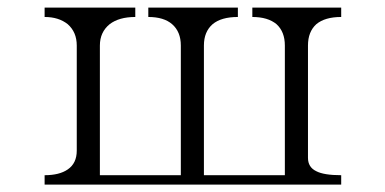

<svg xmlns="http://www.w3.org/2000/svg" viewBox="-20 -498 1040 519"><path d="M100.6 -24.4V1H902.3V-24.4Q855.5 -24.4 835 -35.2Q812.5 -45.9 812.5 -71.3V-375Q812.5 -412.1 835 -432.6Q858.4 -452.1 902.3 -452.1V-477.5H662.1V-452.1Q704.1 -452.1 727.5 -432.6Q750 -412.1 750 -375V-24.4H531.2V-375Q531.2 -412.1 554.7 -432.6Q578.1 -452.1 623 -452.1V-477.5H380.9V-452.1Q422.9 -452.1 445.3 -432.6Q468.8 -412.1 468.8 -375V-24.4H250V-375Q250 -411.1 276.4 -432.6Q301.8 -452.1 345.7 -452.1V-477.5H100.6V-452.1Q138.7 -452.1 163.1 -432.6Q187.5 -411.1 187.5 -375V-90.8Q187.5 -56.6 163.1 -40Q140.6 -24.4 100.6 -24.4Z"/></svg>

Font: BatangChe
Style: Regular
Weight: 400
Monospace: yes
Version: Version 2.21